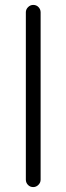

<svg xmlns="http://www.w3.org/2000/svg" viewBox="-20 -760 270 780"><path d="M145 -30Q145 -18 136 -9Q127 0 115 0Q102 0 93.5 -9Q85 -18 85 -30V-710Q85 -722 94 -731Q103 -740 115 -740Q128 -740 136.5 -731Q145 -722 145 -710Z"/></svg>

Font: Quicksand Light
Style: Regular
Weight: 400
Version: Version 3.004